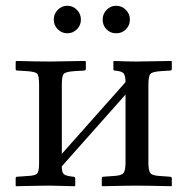

<svg xmlns="http://www.w3.org/2000/svg" viewBox="-20 -642 651 664"><path d="M152.8 -429.2Q152.8 -429.2 273.9 -431.2L276.9 -429.2V-403.8Q276.9 -397.9 270 -397.9L237.8 -396Q207 -394 200.4 -386.5Q193.8 -378.9 193.8 -348.1V-109.9L414.1 -357.9Q414.1 -378.9 408 -387.5Q401.9 -396 377 -397.9Q372.1 -397.9 372.1 -402.8V-429.2L374 -431.2Q421.9 -429.2 452.1 -429.2L573.2 -431.2L574.2 -429.2V-403.8Q574.2 -397.9 567.9 -397.9L536.1 -396Q507.3 -394 500.2 -386.5Q493.2 -378.9 493.2 -348.1V-79.1Q493.2 -51.3 500.5 -42.7Q507.8 -34.2 536.1 -33.2L567.9 -30.8Q573.7 -30.8 574.2 -24.9V0L573.2 2Q487.3 0 452.1 0Q419.9 0 334 2L332 0V-25.9Q332 -30.8 336.9 -30.8L370.1 -33.2Q398.9 -34.2 406.5 -43Q414.1 -51.8 414.1 -79.1V-314.9L193.8 -66.9V-64.9Q193.8 -45.9 200.9 -39.6Q208 -33.2 233.9 -30.8Q239.7 -30.8 240.2 -24.9V0L238.8 2L152.8 0Q120.6 0 35.2 2L34.2 0V-25.9Q34.2 -30.8 39.1 -30.8L73.2 -33.2Q102.1 -34.2 108.6 -42Q115.2 -49.8 115.2 -77.1V-347.2Q115.2 -379.4 109.1 -386.7Q103 -394 73.2 -396L41 -397.9Q34.2 -397.9 34.2 -402.8V-429.2L37.1 -431.2Q107.9 -429.2 152.8 -429.2ZM179.9 -540.5Q166 -554.2 166 -574.2Q166 -594.2 179.9 -608.2Q193.8 -622.1 212.9 -622.1Q231.9 -622.1 245.8 -608.2Q259.8 -594.2 259.8 -574.2Q259.8 -554.2 245.8 -540.5Q231.9 -526.9 212.9 -526.9Q193.8 -526.9 179.9 -540.5ZM348.4 -540.5Q335 -554.2 335 -574.2Q335 -594.2 348.9 -608.2Q362.8 -622.1 381.8 -622.1Q400.9 -622.1 415 -608.2Q429.2 -594.2 429.2 -574.2Q429.2 -554.2 415.5 -540.5Q401.9 -526.9 381.8 -526.9Q361.8 -526.9 348.4 -540.5Z"/></svg>

Font: Linux Libertine Capitals
Style: Small Caps
Weight: 400
Designer: Philipp H. Poll
Foundry: Philipp H. Poll
Version: Version 5.1.3